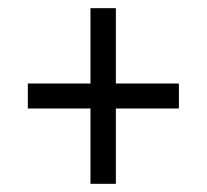

<svg xmlns="http://www.w3.org/2000/svg" viewBox="-20 -592 506 469"><path d="M201 -143H263V-327H417V-388H263V-572H201V-388H48V-327H201Z"/></svg>

Font: Noto Serif Condensed Medium
Style: Regular
Weight: 500
Width: 3
Designer: Monotype Design Team
Foundry: Monotype Imaging Inc.
Version: Version 2.015